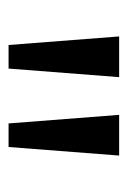

<svg xmlns="http://www.w3.org/2000/svg" viewBox="55 -809 298 448"><g transform="rotate(90 204.0 -585.0)"><path d="M160 -714 140 -456H85L65 -714ZM343 -714 323 -456H268L248 -714Z"/></g></svg>

Font: Noto IKEA Simplified Chinese
Style: Regular
Weight: 400
Designer: Monotype Design Team
Foundry: Monotype Imaging Inc.
Version: Version 1.100